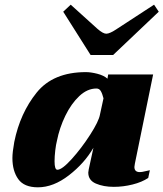

<svg xmlns="http://www.w3.org/2000/svg" viewBox="-20 -788 698 820"><path d="M250 -738 282 -768 396 -665Q420 -644 434 -644Q449 -644 480 -665L638 -768L658 -738L463 -553H367ZM33 -113Q33 -138 41 -182Q66 -305 136.5 -392.5Q207 -480 347 -480Q368 -480 395.5 -473Q423 -466 439 -452L442 -470H634L556 -89Q554 -79 554 -75Q554 -53 577 -53Q586 -53 599.5 -56.5Q613 -60 620 -61L613 -28Q586 -10 546 0Q506 10 466 10Q422 10 389.5 -4Q357 -18 357 -51Q357 -55 359 -65L379 -157Q341 -91 274.5 -39.5Q208 12 142 12Q83 12 58 -23Q33 -58 33 -113ZM407 -299 422 -368Q417 -388 410.5 -399Q404 -410 392 -410Q353 -410 318.5 -377.5Q284 -345 259 -293.5Q234 -242 223 -186Q219 -171 216 -145.5Q213 -120 213 -99Q213 -63 225 -63Q245 -63 286.5 -109Q328 -155 365 -212.5Q402 -270 407 -299Z"/></svg>

Font: Taviraj Black
Style: Italic
Weight: 900
Italic angle: -12°
Designer: Katatrad Team
Foundry: CadsonDemak
Version: Version 1.001